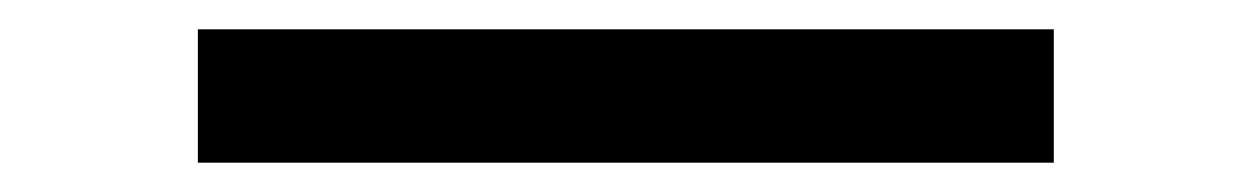

<svg xmlns="http://www.w3.org/2000/svg" viewBox="-20 -930 853 131"><path d="M699 -910V-819H115V-910Z"/></svg>

Font: BioRhyme Expanded SemiBold
Style: Regular
Weight: 600
Width: 7
Designer: Aoife Mooney
Foundry: Aoife Mooney Type
Version: Version 1.600;gftools[0.9.33]